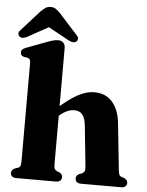

<svg xmlns="http://www.w3.org/2000/svg" viewBox="-61 -971 783 1020"><g transform="rotate(5 331.0 -461.0)"><path d="M260.5 -711V-91.5Q260.5 -74 264.2 -66.5Q268 -59 276 -55.5L290.5 -50Q306.5 -42 306.5 -26.5Q306.5 0 274 0H66Q49.5 0 41.8 -6.8Q34 -13.5 34 -25Q34 -33.5 38.8 -40Q43.5 -46.5 53.5 -50.5L69 -55.5Q77.5 -58.5 81 -66.2Q84.5 -74 84.5 -91.5V-614Q84.5 -628 80.5 -634Q76.5 -640 68 -642L49.5 -645Q39.5 -647.5 35.2 -653Q31 -658.5 31 -667Q31 -677 36.8 -683Q42.5 -689 57.5 -694.5L161 -733.5Q182.5 -741.5 196.2 -745.2Q210 -749 222 -749Q241 -749 250.8 -738.5Q260.5 -728 260.5 -711ZM244 -335 218 -362.5 235 -378Q301.5 -439 349 -464.8Q396.5 -490.5 437.5 -490.5Q501 -490.5 536.2 -448Q571.5 -405.5 578 -335.5L603.5 -92Q605.5 -74.5 608.5 -66.5Q611.5 -58.5 620 -55.5L634.5 -50.5Q644.5 -46 649.2 -39.8Q654 -33.5 654 -25Q654 -13.5 646.2 -6.8Q638.5 0 622 0H412Q379 0 379 -26.5Q379 -42 395 -50L410 -55.5Q418.5 -59 423 -66.8Q427.5 -74.5 425.5 -92L403 -310.5Q399 -348.5 384.2 -367.2Q369.5 -386 340 -386Q322 -386 302.2 -377.2Q282.5 -368.5 263 -351.5ZM206.5 -835H129L278 -753Q304.5 -738.5 320 -751Q326 -756 326.8 -765.2Q327.5 -774.5 317 -785L221 -891.5Q207.5 -905 196.2 -913.2Q185 -921.5 168 -921.5Q150.5 -921.5 139.2 -913.2Q128 -905 114 -891.5L18.5 -785Q8 -774.5 9 -765.2Q10 -756 16 -751Q31 -738.5 57.5 -753Z"/></g></svg>

Font: Fraunces
Style: Bold
Weight: 700
Version: Version 1.000;[b76b70a41]